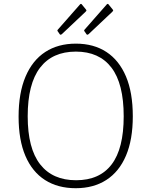

<svg xmlns="http://www.w3.org/2000/svg" viewBox="-20 -982 798 1012"><path d="M379 10Q285 10 217.5 -33Q150 -76 114 -160Q78 -244 78 -367Q78 -492 114.5 -578Q151 -664 218.5 -708Q286 -752 380 -752Q474 -752 541 -708Q608 -664 644 -579Q680 -494 680 -369Q680 -246 644 -161.5Q608 -77 540.5 -33.5Q473 10 379 10ZM381 -32Q505 -32 568.5 -115.5Q632 -199 632 -369Q632 -541 567.5 -625.5Q503 -710 380 -710Q256 -710 191 -625Q126 -540 126 -369Q126 -200 191.5 -116Q257 -32 381 -32ZM411 -959 433 -932Q436 -928 435.5 -926Q435 -924 430 -919L306 -802Q302 -799 299 -799Q296 -799 294 -803L285 -816Q280 -821 285 -826L402 -959Q407 -964 411 -959ZM552 -959 574 -932Q577 -928 576.5 -926Q576 -924 571 -919L447 -802Q443 -799 440 -799Q437 -799 435 -803L426 -816Q421 -821 426 -826L543 -959Q548 -964 552 -959Z"/></svg>

Font: Libre Franklin Thin
Style: Regular
Weight: 100
Designer: Pablo Impallari, Rodrigo Fuenzalida, Nhung Nguyen
Foundry: Impallari Type
Version: Version 3.000